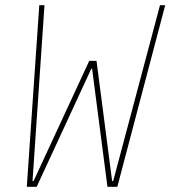

<svg xmlns="http://www.w3.org/2000/svg" viewBox="-20 -718 655 738"><path d="M83 0 131 -698H151L105 -22H109L323 -484H351L411 -22H415L595 -698H615L431 0H393L334 -454H331L121 0Z"/></svg>

Font: IBM Plex Mono Thin
Style: Italic
Weight: 100
Italic angle: -9°
Monospace: yes
Designer: Mike Abbink, Paul van der Laan, Pieter van Rosmalen
Foundry: Bold Monday
Version: Version 2.3